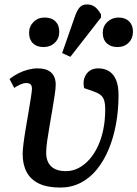

<svg xmlns="http://www.w3.org/2000/svg" viewBox="-20 -831 619 865"><path d="M252 14Q193 14 155.5 -4Q118 -22 100 -56Q82 -90 82 -138Q82 -154 86 -185.5Q90 -217 96.5 -255.5Q103 -294 109.5 -331.5Q116 -369 120 -396.5Q124 -424 124 -431Q124 -445 117.5 -451Q111 -457 97 -457Q87 -457 73 -451Q59 -445 44 -435L23 -475Q40 -489 61.5 -500Q83 -511 106 -517Q129 -523 148 -523Q177 -523 195 -514.5Q213 -506 222 -489.5Q231 -473 231 -450Q231 -433 226.5 -403.5Q222 -374 216 -338Q210 -302 203.5 -265Q197 -228 192.5 -196Q188 -164 188 -143Q188 -103 210.5 -81.5Q233 -60 277 -60Q307 -60 334 -74Q361 -88 383 -113Q405 -138 421 -172Q437 -206 445.5 -248Q454 -290 454 -338Q454 -364 449 -379.5Q444 -395 432 -404Q420 -413 397 -421L359 -434Q351 -471 369 -497Q387 -523 423 -523Q451 -523 471.5 -510Q492 -497 503 -470.5Q514 -444 514 -403Q514 -334 502.5 -271.5Q491 -209 469 -157Q447 -105 415.5 -66.5Q384 -28 342.5 -7Q301 14 252 14ZM297 -575 260 -592 319 -761Q329 -788 340.5 -799.5Q352 -811 373 -811Q393 -811 408 -799.5Q423 -788 435 -766V-752ZM176 -619Q146 -619 128.5 -636Q111 -653 111 -683Q111 -712 131 -732Q151 -752 181 -752Q212 -752 229.5 -735Q247 -718 247 -688Q247 -658 227 -638.5Q207 -619 176 -619ZM509 -619Q479 -619 461 -636Q443 -653 443 -683Q443 -713 464 -732.5Q485 -752 514 -752Q544 -752 561.5 -735Q579 -718 579 -688Q579 -658 559.5 -638.5Q540 -619 509 -619Z"/></svg>

Font: Literata 18pt Medium
Style: Italic
Weight: 500
Italic angle: -2°
Designer: Latin by Veronika Burian and Jose Scaglione. Greek by Irene Vlachou. Cyrillic by Vera Evstafieva
Foundry: TypeTogether
Version: Version 3.103;gftools[0.9.29]